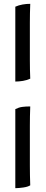

<svg xmlns="http://www.w3.org/2000/svg" viewBox="-20 -736 238 1003"><path d="M60 -310V-701Q78 -709 98 -712.5Q118 -716 138 -716Q136 -666 136 -616.5Q136 -567 136 -517Q136 -469 136 -421Q136 -373 138 -325Q121 -317 100 -313.5Q79 -310 60 -310ZM60 247V-166Q78 -175 96 -177.5Q114 -180 138 -180Q136 -129 136 -78Q136 -27 136 24Q136 76 136 128Q136 180 138 232Q126 240 101.5 243.5Q77 247 60 247Z"/></svg>

Font: Vollkorn ExtraBold
Style: Regular
Weight: 800
Designer: Friedrich Althausen
Foundry: Friedrich Althausen
Version: Version 5.000; ttfautohint (v1.8.3)